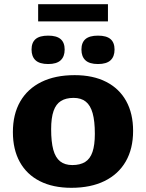

<svg xmlns="http://www.w3.org/2000/svg" viewBox="-20 -883 696 916"><path d="M325 -95.5Q362 -95.5 386 -110.2Q410 -125 421.2 -158Q432.5 -191 432.5 -244.5Q432.5 -305 422 -342.8Q411.5 -380.5 389.2 -398.2Q367 -416 331 -416Q294.5 -416 270.8 -401.2Q247 -386.5 235.5 -353.5Q224 -320.5 224 -266.5Q224 -206.5 234.2 -168.8Q244.5 -131 267 -113.2Q289.5 -95.5 325 -95.5ZM320.5 13Q232.5 13 170 -18.8Q107.5 -50.5 74.5 -110.2Q41.5 -170 41.5 -253Q41.5 -338 76.5 -398.8Q111.5 -459.5 177.5 -492Q243.5 -524.5 336 -524.5Q424 -524.5 486.5 -492.5Q549 -460.5 582 -401Q615 -341.5 615 -258.5Q615 -173.5 580 -112.8Q545 -52 479 -19.5Q413 13 320.5 13ZM210 -577.5Q169 -577.5 149.8 -595.2Q130.5 -613 130.5 -646.5Q130.5 -680 149.8 -696.5Q169 -713 210 -713Q250 -713 269.2 -696.5Q288.5 -680 288.5 -646.5Q288.5 -613 269.2 -595.2Q250 -577.5 210 -577.5ZM447.5 -577.5Q407 -577.5 387.8 -595.2Q368.5 -613 368.5 -646.5Q368.5 -680 387.8 -696.5Q407 -713 447.5 -713Q488 -713 507.2 -696.5Q526.5 -680 526.5 -646.5Q526.5 -613 507.2 -595.2Q488 -577.5 447.5 -577.5ZM162 -781V-863H495V-781Z"/></svg>

Font: Newsreader 7pt
Style: Bold
Weight: 700
Designer: Hugues Gentile
Foundry: Production Type
Version: Version 1.003